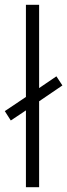

<svg xmlns="http://www.w3.org/2000/svg" viewBox="-26 -780 280 800"><path d="M82 0H137V-358L234 -424L209 -462L137 -413V-760H82V-376L-6 -317L19 -278L82 -320Z"/></svg>

Font: Noto Sans Telugu SemiCondensed Light
Style: Regular
Weight: 300
Width: 4
Designer: Jelle Bosma - Monotype Design Team
Foundry: Monotype Imaging Inc.
Version: Version 2.005